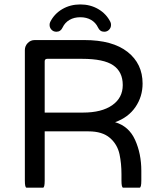

<svg xmlns="http://www.w3.org/2000/svg" viewBox="-20 -866 735 879"><path d="M207 -752Q207 -759.8 210 -765.6Q228.5 -802.7 265.1 -824.2Q301.8 -845.7 347.7 -845.7Q393.6 -845.7 430.2 -824.2Q466.8 -802.7 485.4 -765.6Q488.3 -759.8 488.3 -752Q488.3 -739.3 479.5 -730Q470.7 -720.7 457 -720.7Q437.5 -720.7 428.7 -740.2Q418 -762.7 397 -774.9Q376 -787.1 347.7 -787.1Q319.3 -787.1 298.3 -774.9Q277.3 -762.7 266.6 -740.2Q257.8 -720.7 238.3 -720.7Q224.6 -720.7 215.8 -730Q207 -739.3 207 -752ZM627 -84V-39.1Q627 -6.8 619.1 -6.8H543.9Q536.1 -6.8 536.1 -39.1V-68.4Q536.1 -117.2 527.3 -159.2Q517.6 -205.1 482.9 -234.9Q448.2 -264.6 385.7 -264.6H184.6V-39.1Q184.6 -6.8 176.8 -6.8Q176.8 -6.8 101.6 -6.8Q93.8 -6.8 93.8 -39.1V-636.7Q93.8 -655.3 106.9 -668.9Q120.1 -682.6 138.7 -682.6H366.2Q495.1 -682.6 564 -628.4Q632.8 -574.2 632.8 -483.4Q632.8 -423.8 600.1 -376Q567.4 -328.1 506.8 -306.6Q570.3 -288.1 598.6 -225.1Q627 -162.1 627 -84ZM542 -476.6Q542 -537.1 498.5 -566.9Q455.1 -596.7 355.5 -596.7H196.3Q184.6 -596.7 184.6 -585V-350.6H360.4Q445.3 -350.6 493.7 -384.3Q542 -418 542 -476.6Z"/></svg>

Font: YuPearl-Regular
Style: Regular
Weight: 400
Designer: Max Yao
Foundry: Max-Everyday
Version: Version 1.011; ttfautohint (v1.8.3)